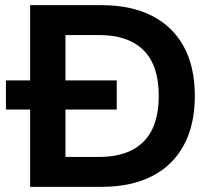

<svg xmlns="http://www.w3.org/2000/svg" viewBox="-20 -725 848 745"><path d="M97 0V-705H374Q489 -705 570 -663.5Q651 -622 693.5 -543.5Q736 -465 736 -353Q736 -241 693.5 -162Q651 -83 570 -41.5Q489 0 374 0ZM234 -116H365Q477 -116 536.5 -175Q596 -234 596 -353Q596 -472 536.5 -530.5Q477 -589 365 -589H234ZM3 -300V-413H433V-300Z"/></svg>

Font: Nunito Sans 7pt
Style: Bold
Weight: 700
Designer: Vernon Adams
Foundry: Vernon Adams
Version: Version 3.101;gftools[0.9.27]